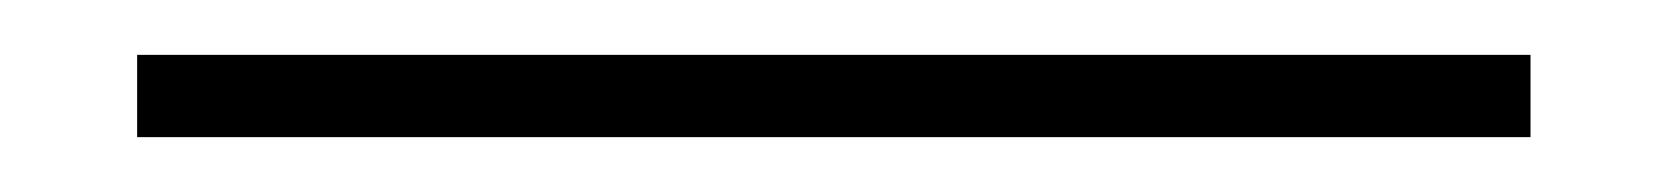

<svg xmlns="http://www.w3.org/2000/svg" viewBox="-20 97 608 70"><path d="M30 147V117H538V147Z"/></svg>

Font: IBM Plex Sans KR ExtraLight
Style: Regular
Weight: 200
Designer: Mike Abbink; Paul van der Laan; Pieter van Rosmalen; Wujin Sim; Chorong Kim; Dohee Lee;
Foundry: Sandoll Inc.
Version: Version 1.001